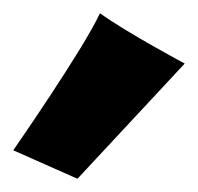

<svg xmlns="http://www.w3.org/2000/svg" viewBox="-20 -884 299 290"><path d="M259 -788C259 -788 171 -835 131 -864C105 -808 0 -657 0 -657L97 -614Z"/></svg>

Font: Spicy Rice
Style: Regular
Weight: 400
Designer: Astigmatic (AOETI)
Foundry: Astigmatic (AOETI)
Version: Version 1.000